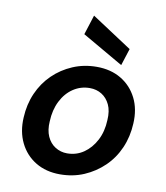

<svg xmlns="http://www.w3.org/2000/svg" viewBox="-85 -821 779 903"><g transform="rotate(10 304.5 -369.5)"><path d="M262 12Q195 12 145.5 -18Q96 -48 70 -101Q44 -154 48 -222Q51 -285 74.5 -338.5Q98 -392 138.5 -431.5Q179 -471 232 -493.5Q285 -516 346 -516Q413 -516 462.5 -486.5Q512 -457 538.5 -404.5Q565 -352 561 -283Q558 -220 534.5 -166Q511 -112 470 -72.5Q429 -33 376.5 -10.5Q324 12 262 12ZM278 -91Q322 -91 357 -115Q392 -139 414 -181Q436 -223 438 -278Q441 -322 427 -351.5Q413 -381 388 -396.5Q363 -412 331 -412Q288 -412 252.5 -388.5Q217 -365 195.5 -322.5Q174 -280 172 -225Q169 -183 182.5 -153Q196 -123 221.5 -107Q247 -91 278 -91ZM457 -544 261 -657 291 -751 483 -625Z"/></g></svg>

Font: DM Sans SemiBold
Style: Italic
Weight: 600
Italic angle: -10°
Designer: Colophon Foundry, Jonny Pinhorn
Foundry: Colophon Foundry
Version: Version 4.004;gftools[0.9.30]